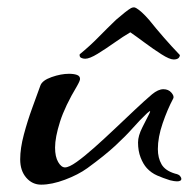

<svg xmlns="http://www.w3.org/2000/svg" viewBox="-20 -497 515 523"><path d="M92 6Q68 6 51.5 -13Q35 -32 35 -63Q35 -93 45 -130.5Q55 -168 68 -203.5Q81 -239 90 -264Q95 -278 120.5 -287Q146 -296 168 -296Q181 -296 189.5 -293Q198 -290 198 -282Q198 -280 196.5 -276Q195 -272 190 -263Q157 -208 143.5 -165.5Q130 -123 130 -95Q130 -70 138.5 -55.5Q147 -41 157 -41Q168 -41 189 -56Q210 -71 237 -95Q264 -119 292.5 -146Q321 -173 347.5 -198Q374 -223 394 -240Q411 -254 425 -254Q439 -254 447 -244.5Q455 -235 452 -229Q436 -199 423 -161Q410 -123 410 -91Q410 -67 420 -49.5Q430 -32 457 -24Q467 -22 470.5 -17.5Q474 -13 474 -10Q474 -3 462 -3Q455 -3 443 -6Q424 -12 408 -19Q392 -26 380 -39Q370 -50 363 -68Q356 -86 356 -109Q356 -127 368 -150.5Q380 -174 386 -186Q389 -192 389 -194Q389 -196 381 -189Q361 -170 342 -148.5Q323 -127 294.5 -100.5Q266 -74 218 -39Q193 -21 157 -7.5Q121 6 92 6ZM453 -335Q442 -335 420 -349Q398 -363 374.5 -380.5Q351 -398 335 -409Q316 -398 292 -381Q268 -364 246 -350.5Q224 -337 212 -337Q206 -337 201 -339.5Q196 -342 197 -349Q225 -372 247.5 -395Q270 -418 296 -443Q310 -455 320 -463Q330 -471 337 -475Q339 -476 341 -476.5Q343 -477 345 -477Q347 -477 351 -475Q365 -467 386 -443Q406 -418 427 -394Q448 -370 470 -347Q469 -335 453 -335Z"/></svg>

Font: Grechen Fuemen
Style: Regular
Weight: 400
Designer: Robert E. Leuschke
Foundry: Robert E. Leuschke
Version: Version 1.010; ttfautohint (v1.8.3)